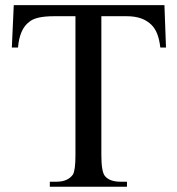

<svg xmlns="http://www.w3.org/2000/svg" viewBox="-20 -708 673 728"><path d="M168.9 0V-19H194.3Q236.8 -19 256.3 -45.9Q266.1 -62 266.1 -120.1V-646.5H184.6Q115.2 -646.5 90.8 -625Q54.2 -598.1 48.3 -527.8H24.9L32.2 -688.5H603.5L609.4 -527.8H587.9Q581.1 -586.9 555.7 -612.3Q522.9 -646.5 461.4 -646.5H364.3V-120.1Q364.3 -55.7 378.4 -40Q396 -19 437 -19H461.4V0Z"/></svg>

Font: Nuosu SIL
Style: Regular
Weight: 400
Designer: Peter Constable, Alex Kotlar, Peter Martin
Foundry: SIL International
Version: Version 2.300